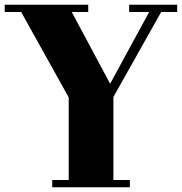

<svg xmlns="http://www.w3.org/2000/svg" viewBox="-20 -735 773 816"><path d="M462 -323V30H532V61H202V30H272V-321L70 -684H0V-715H355V-684H285L448 -379L614 -684H529V-715H733V-684H665Z"/></svg>

Font: Cafe24 ClassicType
Style: Regular
Weight: 400
Designer: Cafe24 thkim, hmlim, mnelim & 4IR
Foundry: Cafe24
Version: Version 1.000